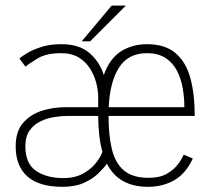

<svg xmlns="http://www.w3.org/2000/svg" viewBox="-20 -674 750 704"><path d="M209 11Q123.5 11 80.5 -27Q37.5 -65 37.5 -137.5Q37.5 -192 64.5 -223.2Q91.5 -254.5 133.2 -267.8Q175 -281 219.5 -281H340V-319.5Q340 -341.5 333.2 -368.8Q326.5 -396 311 -421.2Q295.5 -446.5 269.5 -462.8Q243.5 -479 205 -479Q150.5 -479 119.2 -460.5Q88 -442 73.5 -429.5L51 -459.5Q58 -466 78.2 -478.5Q98.5 -491 130.5 -501.5Q162.5 -512 205 -512Q271 -512 308.5 -479.2Q346 -446.5 360.5 -399Q382.5 -460 424 -486Q465.5 -512 518.5 -512Q584.5 -512 623 -479.8Q661.5 -447.5 677.8 -388.5Q694 -329.5 694 -249H378Q378 -180 389.8 -129Q401.5 -78 433.2 -50Q465 -22 525 -22Q566 -22 592 -37Q618 -52 632.8 -72Q647.5 -92 653.5 -107L687 -93Q661.5 -37.5 619 -13.2Q576.5 11 523 11Q414.5 11 372 -74Q362.5 -60 342.2 -39.8Q322 -19.5 289.2 -4.2Q256.5 11 209 11ZM518.5 -479Q450.5 -479 416.8 -426.8Q383 -374.5 378.5 -281H656Q656 -314.5 650.2 -349.2Q644.5 -384 629.5 -413.5Q614.5 -443 587.5 -461Q560.5 -479 518.5 -479ZM212 -21Q255 -21 285 -37.8Q315 -54.5 332.2 -77Q349.5 -99.5 355.5 -117.5Q340.5 -170.5 340 -249H229.5Q206 -249 179 -244.8Q152 -240.5 127.8 -228.8Q103.5 -217 88.2 -195Q73 -173 73 -137.5Q73 -74 112.2 -47.5Q151.5 -21 212 -21ZM279.5 -522.5 389.5 -653.5H441.5L310.5 -522.5Z"/></svg>

Font: League Mono Thin
Style: Regular
Weight: 100
Width: 6
Designer: Tyler Finck
Foundry: The League of Moveable Type / Tyler Finck
Version: Version 2.300;RELEASE